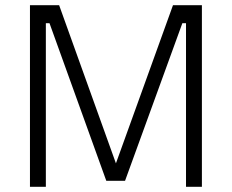

<svg xmlns="http://www.w3.org/2000/svg" viewBox="-20 -717 890 737"><path d="M95 0V-697H207L425 -90L644 -697H755V0H694V-628H680L460 -23H388L170 -628H156V0Z"/></svg>

Font: TypoPRO Titillium Text
Style: 250 wt
Weight: 300
Designer: Accademia di Belle Arti di Urbino and others
Foundry: Accademia di Belle Arti di Urbino and others.
Version: Version 25.000